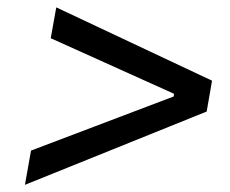

<svg xmlns="http://www.w3.org/2000/svg" viewBox="-20 -608 626 523"><path d="M47.9 -104.5 543 -304.2 557.6 -388.2 133.3 -587.9 118.2 -503.9 454.1 -352.5 453.1 -345.2 64.5 -197.8Z"/></svg>

Font: Cascadia Code PL SemiLight
Style: Italic
Weight: 350
Italic angle: -10°
Monospace: yes
Designer: Aaron Bell
Foundry: Saja Typeworks
Version: Version 2404.023